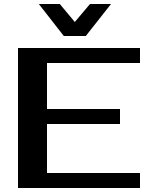

<svg xmlns="http://www.w3.org/2000/svg" viewBox="-20 -940 750 960"><path d="M215 -625V-395H580V-320H215V-75H680V0H70V-700H680V-625ZM299 -760 174 -920H279L354 -830L430 -920H535L409 -760Z"/></svg>

Font: Prosto One
Style: Regular
Weight: 400
Designer: Pavel Emelyanov and Jovanny lemonad
Foundry: Pavel Emelyanov and Jovanny Lemonad
Version: Version 1.001